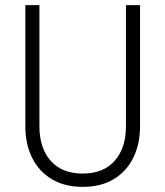

<svg xmlns="http://www.w3.org/2000/svg" viewBox="-20 -720 646 750"><path d="M79 -700V-226Q79 -157 105.5 -103.5Q132 -50 182.5 -20Q233 10 303 10Q374 10 424 -20Q474 -50 500.5 -103.5Q527 -157 527 -226V-700H472V-226Q472 -142 428 -92Q384 -42 303 -42Q222 -42 178 -92Q134 -142 134 -226V-700Z"/></svg>

Font: Jost-300-LightPL
Style: Regular
Weight: 300
Version: Version 3.300; ttfautohint (v0.97) -l 8 -r 50 -G 200 -x 14 -